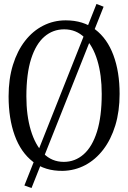

<svg xmlns="http://www.w3.org/2000/svg" viewBox="-20 -854 649 972"><path d="M468.5 -834 504.5 -820 139.5 98 103.5 85ZM298.5 11Q208.5 12.5 147 -35Q85.5 -82.5 54.5 -168.2Q23.5 -254 23.5 -366Q23.5 -454.5 45.5 -525.5Q67.5 -596.5 106.8 -647Q146 -697.5 198.8 -724.2Q251.5 -751 312.5 -751Q401.5 -751 462.2 -704.8Q523 -658.5 554.2 -574.5Q585.5 -490.5 585.5 -378.5Q585.5 -290.5 563.8 -219.2Q542 -148 503 -97Q464 -46 411.8 -18.2Q359.5 9.5 298.5 11ZM303 -34.5Q360 -34.5 403.5 -72.8Q447 -111 471 -187.5Q495 -264 495 -378.5Q495 -474.5 472.8 -548.2Q450.5 -622 408 -663.8Q365.5 -705.5 305 -705.5Q247.5 -705.5 204.5 -668.2Q161.5 -631 137.5 -555.8Q113.5 -480.5 113.5 -366Q113.5 -270 135.8 -195.2Q158 -120.5 200 -77.5Q242 -34.5 303 -34.5Z"/></svg>

Font: Merriweather 24pt SemiCondensed Light
Style: Regular
Weight: 300
Width: 4
Designer: Eben Sorkin
Foundry: Eben Sorkin
Version: Version 2.100